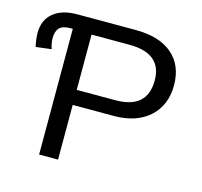

<svg xmlns="http://www.w3.org/2000/svg" viewBox="-101 -798 955 909"><g transform="rotate(15 377.0 -344.0)"><path d="M168.9 -688H455.1Q571.3 -688 634.8 -633.8Q698.2 -579.6 698.2 -481Q698.2 -383.8 633.8 -325.2Q569.3 -268.1 460.9 -268.1H258.8V0H166V-616.2H154.8Q117.2 -616.2 101.1 -599.9Q85 -583.5 85 -547.9Q85 -525.9 94.2 -497.1L18.1 -487.8Q9.8 -528.3 9.8 -554.2Q9.8 -617.7 51.8 -652.8Q93.8 -688 168.9 -688ZM604 -480Q604 -612.8 443.8 -612.8H258.8V-341.8H448.2Q604 -341.8 604 -480Z"/></g></svg>

Font: Libra Sans Modern
Style: Regular
Weight: 400
Foundry: Stefan Peev, Context Ltd
Version: Version 1.000